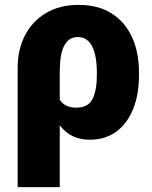

<svg xmlns="http://www.w3.org/2000/svg" viewBox="-20 -558 620 781"><path d="M51.8 203.1V-281.7Q51.8 -356 81.5 -413.8Q111.3 -471.7 167 -504.9Q222.7 -538.1 299.8 -538.1Q378.9 -538.1 433.6 -503.7Q488.3 -469.2 516.8 -407.5Q545.4 -345.7 545.4 -263.2V-252.9Q545.4 -173.8 521.5 -114.5Q497.6 -55.2 452.9 -22.5Q408.2 10.3 345.2 10.3Q303.7 10.3 274.2 -4.9Q244.6 -20 223.1 -48.3V203.1ZM290.5 -120.1Q338.4 -120.1 356.2 -155Q374 -189.9 374 -252.9V-263.2Q374 -330.1 355.2 -368.7Q336.4 -407.2 295.9 -407.2Q223.1 -407.2 223.1 -267.6V-152.3Q243.7 -120.1 290.5 -120.1Z"/></svg>

Font: Roboto Slab Black
Style: Regular
Weight: 900
Designer: Google
Version: Version 2.000; ttfautohint (v1.8.1.43-b0c9)